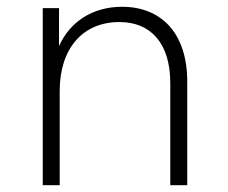

<svg xmlns="http://www.w3.org/2000/svg" viewBox="-20 -546 672 566"><path d="M340 -526C253 -526 186 -482 154 -410V-522H106V0H156V-278C156 -402 223 -481 332 -481C425 -481 482 -418 482 -301V0H532V-305C532 -450 454 -526 340 -526Z"/></svg>

Font: Chess Sans Light
Style: Regular
Weight: 300
Designer: Wolf Bōese
Foundry: Wolf Bōese
Version: Version 7.223;Glyphs 3.3 (3306)